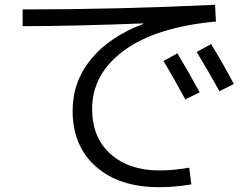

<svg xmlns="http://www.w3.org/2000/svg" viewBox="-20 -734 1040 807"><path d="M667 -477.5 725.6 -509.8Q774.4 -428.7 819.3 -345.7L758.8 -316.4Q710 -407.2 667 -477.5ZM806.6 -515.6 867.2 -548.8Q925.8 -452.1 962.9 -380.9L902.3 -350.6Q855.5 -435.5 806.6 -515.6ZM75.2 -624V-694.3Q472.7 -694.3 883.8 -713.9L887.7 -643.6Q634.8 -620.1 501 -521.5Q367.2 -422.9 367.2 -276.4Q367.2 -156.2 444.3 -86.9Q521.5 -17.6 650.4 -17.6Q709 -17.6 775.4 -29.3L784.2 41Q715.8 52.7 647.5 52.7Q481.4 52.7 383.3 -33.7Q285.2 -120.1 285.2 -268.6Q285.2 -390.6 362.8 -485.4Q440.4 -580.1 583 -633.8L582 -635.7Q282.2 -624 75.2 -624Z"/></svg>

Font: Mgen+ 1c regular
Style: Regular
Weight: 400
Designer: [Source Han Sans]
Ryoko NISHIZUKA  (kana & ideographs); Paul D. Hunt (Latin, Greek & Cyrillic); Wenlong ZHANG  (bopomofo
Version: Version 1.059.20150602